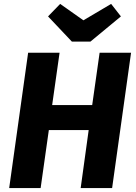

<svg xmlns="http://www.w3.org/2000/svg" viewBox="-20 -963 696 983"><path d="M549 -943 407 -859 288 -943 226 -879 348 -750H443L599 -879ZM188 0 230 -297H434L393 0H554L651 -693H490L452 -425H247L285 -693H124L27 0Z"/></svg>

Font: Fira Sans
Style: Bold Italic
Weight: 700
Italic angle: -8°
Designer: bBox Type GmbH & Carrois Corporate GbR & Edenspiekermann AG
Foundry: bBox Type GmbH & Carrois Corporate GbR & Edenspiekermann AG
Version: Version 4.301;PS 004.301;hotconv 1.0.88;makeotf.lib2.5.64775